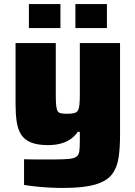

<svg xmlns="http://www.w3.org/2000/svg" viewBox="-20 -723 670 950"><path d="M292 207Q258 207 222 205Q186 203 154 199.5Q122 196 99 192V65Q128 66 152.5 66Q177 66 199.5 66Q222 66 243 66Q291 66 318.5 63.5Q346 61 358 52.5Q370 44 372.5 25Q375 6 375 -25V-71H365Q348 -46 324.5 -31.5Q301 -17 274 -11Q247 -5 218 -5Q165 -5 132.5 -18.5Q100 -32 84 -58Q68 -84 62.5 -121.5Q57 -159 57 -207V-510H256V-254Q256 -220 258 -201Q260 -182 265 -173.5Q270 -165 282 -162.5Q294 -160 313 -160Q335 -160 347.5 -163.5Q360 -167 365.5 -176.5Q371 -186 373 -204.5Q375 -223 375 -253V-510H574V-55Q574 10 566.5 59Q559 108 533 141Q507 174 449.5 190.5Q392 207 292 207ZM123 -584V-703H279V-584ZM353 -584V-703H509V-584Z"/></svg>

Font: Saira SemiExpanded ExtraBold
Style: Regular
Weight: 800
Width: 6
Designer: Hector Gatti with collaboration of the Omnibus-Type team
Foundry: Omnibus-Type
Version: Version 1.101